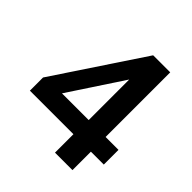

<svg xmlns="http://www.w3.org/2000/svg" viewBox="-190 -842 979 979"><g transform="rotate(45 300.0 -352.5)"><path d="M356 0V-133H42V-228L359 -705H482V-239H575V-133H482V0ZM360 -239V-548H371L151 -214L143 -239Z"/></g></svg>

Font: Nunito Sans 9pt
Style: Bold
Weight: 700
Version: Version 3.101;gftools[0.9.27]